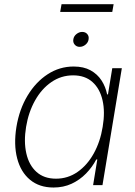

<svg xmlns="http://www.w3.org/2000/svg" viewBox="-20 -859 628 891"><path d="M228.5 11.2Q162.6 11.2 119.4 -24.7Q76.2 -60.5 59.6 -124.3Q43 -188 56.2 -270Q69.8 -352.1 107.9 -415.3Q146 -478.5 201.2 -514.4Q256.3 -550.3 321.8 -550.3Q368.2 -550.3 400.1 -532.7Q432.1 -515.1 451.2 -485.6Q470.2 -456.1 477.1 -420.9H481L501 -542.5H545.4L455.6 0H412.1L431.6 -119.1H426.8Q408.2 -83.5 379.2 -53.7Q350.1 -23.9 312.3 -6.3Q274.4 11.2 228.5 11.2ZM239.7 -29.8Q294.9 -29.8 339.8 -61Q384.8 -92.3 415 -146.7Q445.3 -201.2 456.5 -270.5Q468.3 -339.8 455.8 -393.8Q443.4 -447.8 408.9 -478.5Q374.5 -509.3 319.3 -509.3Q263.7 -509.3 218.3 -478Q172.9 -446.8 142.6 -392.6Q112.3 -338.4 101.1 -270.5Q89.8 -202.1 102.1 -147.5Q114.3 -92.8 149.2 -61.3Q184.1 -29.8 239.7 -29.8ZM349.6 -641.6Q335.4 -641.6 326.7 -651.9Q317.9 -662.1 320.3 -676.3Q322.3 -690.9 334.7 -700.9Q347.2 -710.9 361.3 -710.9Q376.5 -710.9 385 -700.9Q393.6 -690.9 391.1 -676.3Q389.2 -662.1 377 -651.9Q364.7 -641.6 349.6 -641.6ZM507.3 -839.4 501 -803.7H259.3L265.6 -839.4Z"/></svg>

Font: Inter 16pt ExtraLight
Style: Italic
Weight: 250
Italic angle: -9.3988°
Version: Version 4.001;git-66647c0bb